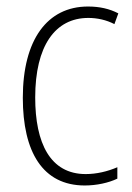

<svg xmlns="http://www.w3.org/2000/svg" viewBox="-20 -559 406 589"><path d="M240 10C276 10 313 2 340 -11V-46C310 -33 276 -25 243 -25C134 -25 88 -120 88 -260C88 -418 149 -504 251 -504C278 -504 306 -498 331 -485L343 -518C316 -532 286 -539 250 -539C125 -539 50 -437 50 -259C50 -93 111 10 240 10Z"/></svg>

Font: Noto Sans Myanmar Condensed ExtraLight
Style: Regular
Weight: 200
Width: 3
Designer: Monotype Design Team
Foundry: Monotype Imaging Inc.
Version: Version 2.107